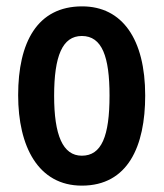

<svg xmlns="http://www.w3.org/2000/svg" viewBox="-20 -573 514 603"><path d="M436 -273C436 -450 364 -553 238 -553C97 -553 37 -440 37 -274C37 -113 100 10 237 10C382 10 436 -114 436 -273ZM150 -272C150 -397 176 -460 237 -460C301 -460 324 -394 324 -273C324 -145 299 -84 237 -84C177 -84 150 -149 150 -272Z"/></svg>

Font: Noto Sans Hebrew ExtraCondensed SemiBold
Style: Regular
Weight: 600
Width: 2
Designer: Ben Nathan
Foundry: Google LLC
Version: Version 3.001